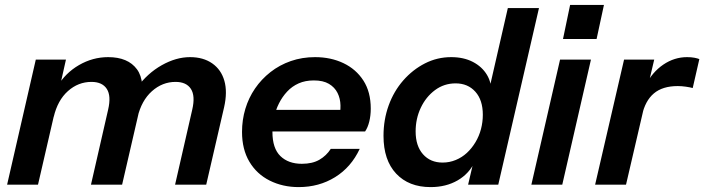

<svg xmlns="http://www.w3.org/2000/svg" viewBox="-20 -753 2872 783"><path d="M9 0 126 -510H249L222 -390H225L135 0ZM351 0 421 -306Q434 -362 415.5 -390.5Q397 -419 353 -419Q299 -419 257 -381.5Q215 -344 199 -276L214 -400Q246 -455 302 -487.5Q358 -520 421 -520Q502 -520 538.5 -470.5Q575 -421 551 -316L478 0ZM694 0 764 -306Q777 -362 758.5 -390.5Q740 -419 696 -419Q642 -419 599.5 -381Q557 -343 541 -275L539 -396Q581 -454 639.5 -487Q698 -520 755 -520Q809 -520 845.5 -494.5Q882 -469 895 -423.5Q908 -378 894 -316L821 0Z M1198 10Q1133 10 1080 -16.5Q1027 -43 997 -93.5Q967 -144 967 -215Q967 -264 980.5 -309Q994 -354 1020 -392Q1046 -430 1083 -459Q1120 -488 1166 -504Q1212 -520 1265 -520Q1329 -520 1380.5 -495.5Q1432 -471 1462 -424.5Q1492 -378 1492 -310Q1492 -282 1486 -257.5Q1480 -233 1469 -217H1043L1062 -305H1393L1362 -267Q1369 -295 1368.5 -323Q1368 -351 1356.5 -374Q1345 -397 1321.5 -411Q1298 -425 1260 -425Q1225 -425 1198 -413Q1171 -401 1151 -379.5Q1131 -358 1117.5 -331Q1104 -304 1097.5 -274Q1091 -244 1091 -215Q1091 -148 1123.5 -116.5Q1156 -85 1211 -85Q1254 -85 1282.5 -101.5Q1311 -118 1329 -146H1447Q1412 -71 1346.5 -30.5Q1281 10 1198 10Z M1889 0 1912 -98 1917 -95Q1894 -45 1846.5 -17.5Q1799 10 1736 10Q1647 10 1595.5 -45Q1544 -100 1544 -199Q1544 -265 1565 -323Q1586 -381 1624.5 -425Q1663 -469 1713 -494.5Q1763 -520 1820 -520Q1871 -520 1908.5 -500.5Q1946 -481 1966 -447.5Q1986 -414 1983 -371H1971L2051 -720H2178L2012 0ZM1785 -90Q1813 -90 1838.5 -100.5Q1864 -111 1884 -129.5Q1904 -148 1919 -173Q1934 -198 1941.5 -226.5Q1949 -255 1949 -285Q1949 -345 1918.5 -379Q1888 -413 1838 -413Q1791 -413 1754 -385.5Q1717 -358 1696 -313.5Q1675 -269 1675 -217Q1675 -158 1705 -124Q1735 -90 1785 -90Z M2147 0 2264 -510H2390L2273 0ZM2276 -594 2305 -733H2443L2413 -594Z M2407 0 2525 -510H2648L2619 -387H2623L2533 0ZM2598 -282 2612 -404Q2640 -459 2685 -489.5Q2730 -520 2782 -520Q2799 -520 2812 -517.5Q2825 -515 2832 -512L2805 -394Q2794 -397 2777 -399.5Q2760 -402 2744 -402Q2682 -402 2646.5 -372Q2611 -342 2598 -282Z"/></svg>

Font: Instrument Sans SemiBold
Style: Italic
Weight: 600
Italic angle: -13°
Designer: Rodrigo Fuenzalida
Foundry: fragTYPE
Version: Version 1.000;gftools[0.9.28]